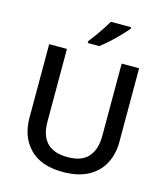

<svg xmlns="http://www.w3.org/2000/svg" viewBox="-135 -1045 1009 1159"><g transform="rotate(15 369.5 -465.5)"><path d="M650 -252Q650 -178 619 -118.5Q588 -59 525 -24.5Q462 10 366 10Q230 10 159 -62.5Q88 -135 88 -254V-714H199V-260Q199 -84 371 -84Q460 -84 500.5 -131.5Q541 -179 541 -261V-714H650ZM539 -931Q524 -913 496.5 -884Q469 -855 438 -827Q407 -799 383 -781H311V-793Q326 -812 345 -838Q364 -864 382 -891.5Q400 -919 413 -941H539Z"/></g></svg>

Font: Noto Sans Thaana Medium
Style: Regular
Weight: 500
Designer: David Williams
Foundry: Google Inc.
Version: Version 3.001; ttfautohint (v1.8.4.7-5d5b)